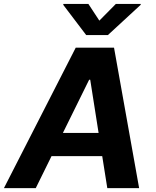

<svg xmlns="http://www.w3.org/2000/svg" viewBox="-42 -974 810 994"><path d="M557.9 -953.8 472.3 -867.2 415.5 -953.8H286.2L285.5 -948.9L404.1 -792.6H516.7L686.1 -948.9L686.8 -953.8ZM350.1 -727.3 -21.7 0H143.1L224.8 -165.8H487.2L513.5 0H678.3L548.3 -727.3ZM283.7 -285.9 419.4 -561.1H425.1L468.4 -285.9Z"/></svg>

Font: TID UI
Style: Bold Italic
Weight: 700
Italic angle: -9.39999°
Designer: The TID Project Authors
Foundry: Bakken & Bæck
Version: Version 1.001;hotconv 1.0.109;makeotfexe 2.5.65596